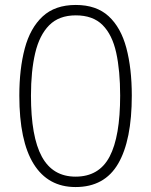

<svg xmlns="http://www.w3.org/2000/svg" viewBox="-20 -745 611 775"><path d="M512 -359Q512 -179 457 -84.5Q402 10 285 10Q174 10 116 -83Q58 -176 58 -359Q58 -467 80 -549.5Q102 -632 152 -678.5Q202 -725 286 -725Q369 -725 418.5 -679.5Q468 -634 490 -551.5Q512 -469 512 -359ZM105 -359Q105 -193 149 -112.5Q193 -32 285 -32Q380 -32 422.5 -113Q465 -194 465 -359Q465 -460 449 -532.5Q433 -605 394 -644Q355 -683 286 -683Q218 -683 178.5 -643Q139 -603 122 -530.5Q105 -458 105 -359Z"/></svg>

Font: Noto Sans Thaana ExtraLight
Style: Regular
Weight: 200
Designer: David Williams
Foundry: Google Inc.
Version: Version 3.001; ttfautohint (v1.8.4.7-5d5b)